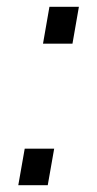

<svg xmlns="http://www.w3.org/2000/svg" viewBox="-20 -547 286 567"><path d="M107 -418 126 -527H213L194 -418ZM34 0 53 -108H140L121 0Z"/></svg>

Font: Archivo Condensed
Style: Italic
Weight: 400
Width: 3
Italic angle: -10°
Designer: Hector Gatti
Foundry: Omnibus-Type
Version: Version 2.001